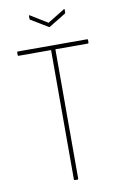

<svg xmlns="http://www.w3.org/2000/svg" viewBox="-91 -869 588 921"><g transform="rotate(-10 203.0 -408.5)"><path d="M197 0Q193 0 193 -4V-634H35Q31 -634 31 -638V-651Q31 -655 35 -655H372Q376 -655 376 -651V-638Q376 -634 372 -634H214V-4Q214 0 211 0ZM202 -745 119 -795Q117 -796 117 -801V-814Q117 -818 121 -816L204 -765L287 -816Q291 -818 291 -814V-801Q291 -796 289 -795L207 -745Q204 -743 202 -745Z"/></g></svg>

Font: Sofia Sans Condensed Thin
Style: Regular
Weight: 250
Version: Version 4.100